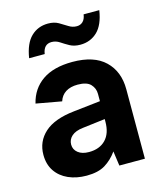

<svg xmlns="http://www.w3.org/2000/svg" viewBox="-108 -782 728 867"><g transform="rotate(-15 256.5 -348.5)"><path d="M190.3 6Q142.4 6 104.9 -10.7Q67.4 -27.5 46.1 -59Q24.9 -90.5 24.9 -135Q24.9 -197.5 70.4 -238.5Q115.8 -279.5 208.9 -289.5L334.2 -303.5V-337.9Q334.2 -363.8 316.5 -382.7Q298.8 -401.7 256 -401.7Q222.2 -401.7 200 -387.7Q177.9 -373.7 169.4 -346.8L50.4 -368.3Q66.4 -434.4 118.9 -470.7Q171.4 -507 259.5 -507Q360.1 -507 411.6 -457.5Q463.2 -407.9 463.2 -324.8V0H343.7L334.2 -68.4Q309.6 -34 276.9 -14Q244.3 6 190.3 6ZM227.7 -94.3Q277.4 -94.3 305.8 -123.7Q334.2 -153.1 334.2 -207.9V-219.8L228.5 -206.9Q193.7 -202.9 175.8 -187Q157.9 -171 157.9 -147.6Q157.9 -124.2 176.6 -109.3Q195.3 -94.3 227.7 -94.3ZM75.6 -573.5Q86.2 -640.6 118.5 -671.7Q150.8 -702.8 197.9 -702.8Q226.4 -702.8 246.5 -691.3Q266.5 -679.8 284 -668.5Q301.5 -657.3 321.5 -657.3Q338.5 -657.3 350 -668.3Q361.5 -679.3 364.5 -701.3H437.8Q427.7 -634.6 395.2 -603.5Q362.6 -572.5 315.5 -572.5Q287 -572.5 266.7 -583.7Q246.4 -595 229.2 -606.5Q211.9 -618 191.9 -618Q154.9 -618 148.4 -573.5Z"/></g></svg>

Font: Envelope Sans Variable
Style: Regular
Weight: 500
Designer: Andreas Rasmussen / Norman Anderson
Foundry: mail.de GmbH
Version: Version 1.150